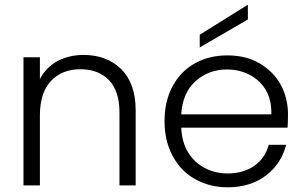

<svg xmlns="http://www.w3.org/2000/svg" viewBox="-20 -790 1295 818"><path d="M336 -556C336 -556 336 -556 336 -556C295 -556 258 -547 225 -530C192 -512 167 -486 150 -453C150 -453 150 -546 150 -546C150 -546 80 -546 80 -546C80 -546 80 0 80 0C80 0 150 0 150 0C150 0 150 -298 150 -298C150 -298 150 -298 150 -298C150 -363 166 -412 197 -445C228 -478 270 -495 323 -495C323 -495 323 -495 323 -495C374 -495 415 -479 445 -448C474 -417 489 -371 489 -312C489 -312 489 0 489 0C489 0 558 0 558 0C558 0 558 -320 558 -320C558 -320 558 -320 558 -320C558 -397 537 -455 496 -496C455 -536 401 -556 336 -556Z M1207 -301C1207 -301 1207 -301 1207 -301C1207 -348 1197 -390 1176 -429C1155 -467 1125 -497 1086 -520C1047 -543 1001 -554 949 -554C949 -554 949 -554 949 -554C897 -554 851 -543 810 -520C769 -497 738 -465 715 -422C692 -379 681 -330 681 -273C681 -273 681 -273 681 -273C681 -216 693 -167 716 -125C739 -82 770 -50 811 -27C852 -4 898 8 949 8C949 8 949 8 949 8C1015 8 1070 -9 1114 -43C1157 -76 1186 -120 1199 -173C1199 -173 1125 -173 1125 -173C1125 -173 1125 -173 1125 -173C1115 -136 1095 -106 1064 -84C1033 -62 994 -51 949 -51C949 -51 949 -51 949 -51C914 -51 882 -59 853 -74C824 -89 800 -111 782 -140C764 -169 754 -205 752 -246C752 -246 1205 -246 1205 -246C1205 -246 1205 -246 1205 -246C1206 -259 1207 -277 1207 -301ZM1136 -303C1136 -303 752 -303 752 -303C752 -303 752 -303 752 -303C756 -364 776 -411 813 -444C850 -477 894 -494 946 -494C946 -494 946 -494 946 -494C981 -494 1013 -487 1042 -472C1071 -457 1095 -436 1112 -407C1129 -378 1137 -344 1136 -303ZM1036 -770C1036 -770 831 -642 831 -642C831 -642 831 -588 831 -588C831 -588 1036 -707 1036 -707C1036 -707 1036 -770 1036 -770Z"/></svg>

Font: wox.body
Style: Regular
Weight: 500
Designer: Ninad Kale (Devanagari), Jonny Pinhorn (Latin)
Foundry: Indian Type Foundry
Version: ""